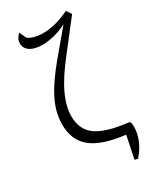

<svg xmlns="http://www.w3.org/2000/svg" viewBox="-229 -818 844 1036"><g transform="rotate(-30 193.0 -300.0)"><path d="M284 150 313 10Q171 -6 106 -58.5Q41 -111 41 -209Q41 -260 58 -310.5Q75 -361 114 -420.5Q153 -480 219 -557L318 -675Q277 -654 237 -644.5Q197 -635 164 -635Q119 -635 90.5 -652.5Q62 -670 62 -705Q62 -719 70 -733Q78 -747 88 -755L109 -711Q145 -688 199 -688Q276 -688 365 -731L386 -700L250 -525Q175 -431 140.5 -357.5Q106 -284 106 -223Q106 -139 165.5 -97Q225 -55 360 -40L368 -34Q370 -27 370.5 -19.5Q371 -12 371 -5Q371 34 354 75.5Q337 117 303 155Z"/></g></svg>

Font: Piazzolla Light
Style: Regular
Weight: 300
Designer: Juan Pablo del Peral
Foundry: Huerta Tipografica
Version: Version 1.330